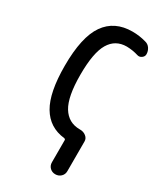

<svg xmlns="http://www.w3.org/2000/svg" viewBox="-234 -828 968 1136"><g transform="rotate(30 250.0 -260.0)"><path d="M284.2 7.8Q178.7 -3.9 126 -93.3Q73.2 -182.6 73.2 -365.2Q73.2 -561.5 135.7 -650.9Q198.2 -740.2 320.3 -740.2Q367.2 -740.2 412.1 -727.5Q433.6 -722.7 445.8 -704.6Q458 -686.5 458 -665Q458 -649.4 443.8 -639.2Q429.7 -628.9 414.1 -633.8Q377 -645.5 335 -646.5Q257.8 -646.5 218.8 -581.1Q179.7 -515.6 179.7 -365.2Q179.7 -214.8 220.2 -148.9Q260.7 -83 337.9 -83H340.8Q364.3 -83 381.3 -69.3Q398.4 -55.7 398.4 -35.2V168Q398.4 190.4 382.8 205.1Q367.2 219.7 345.2 219.7Q323.2 219.7 308.1 205.1Q293 190.4 293 168V16.6Q293 9.8 284.2 7.8Z"/></g></svg>

Font: Rounded Mgen+ 2m medium
Style: Regular
Weight: 500
Designer: [Source Han Sans]
Ryoko NISHIZUKA  (kana & ideographs); Paul D. Hunt (Latin, Greek & Cyrillic); Wenlong ZHANG  (bopomofo
Version: Version 1.059.20150602